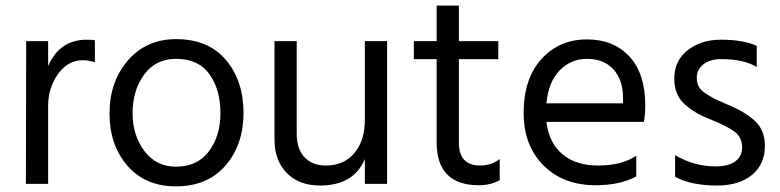

<svg xmlns="http://www.w3.org/2000/svg" viewBox="-20 -653 2771 682"><path d="M151 -507V-418Q191 -512 289 -512Q307 -512 317 -510V-432Q296 -439 274 -439Q221 -439 186 -390Q151 -341 151 -277V0H72L73 -507Z M605 9Q496 9 432.5 -64.5Q369 -138 369 -250Q369 -363 434.5 -438.5Q500 -514 605 -514Q720 -514 782.5 -440Q845 -366 845 -252Q845 -139 781 -65Q717 9 605 9ZM605 -444Q533 -444 492 -388Q451 -332 451 -251Q451 -172 493 -116.5Q535 -61 605 -61Q681 -61 722 -115.5Q763 -170 763 -251Q763 -335 724 -389.5Q685 -444 605 -444Z M1276 -507H1355V0H1276V-88Q1236 6 1117 6Q1042 6 998.5 -38.5Q955 -83 955 -158V-507H1034V-178Q1034 -123 1062 -94Q1090 -65 1138 -65Q1201 -65 1238.5 -109Q1276 -153 1276 -228Z M1610 -443V-146Q1610 -65 1686 -65Q1725 -65 1755 -88V-13Q1722 5 1681 5Q1531 5 1531 -148V-443H1450V-507H1531V-633H1610V-507H1750V-443Z M2193 -286V-306Q2193 -369 2159 -406.5Q2125 -444 2065 -444Q2008 -444 1968 -403Q1928 -362 1921 -286ZM2240 -100V-26Q2181 5 2096 5Q1981 5 1910.5 -65.5Q1840 -136 1840 -252Q1840 -373 1903 -443Q1966 -513 2065 -513Q2160 -513 2216 -452Q2272 -391 2272 -279Q2272 -247 2267 -220H1921Q1930 -145 1978 -105Q2026 -65 2104 -65Q2189 -65 2240 -100Z M2668 -490V-415Q2622 -443 2542 -443Q2502 -443 2478.5 -424.5Q2455 -406 2455 -377Q2455 -359 2462 -345.5Q2469 -332 2489.5 -319Q2510 -306 2519.5 -301.5Q2529 -297 2561 -283Q2625 -257 2661 -224Q2697 -191 2697 -135Q2697 -70 2651.5 -32Q2606 6 2527 6Q2435 6 2378 -25V-102Q2445 -62 2522 -62Q2568 -62 2592 -80Q2616 -98 2616 -129Q2616 -165 2589.5 -185Q2563 -205 2501 -230Q2444 -252 2409.5 -285Q2375 -318 2375 -374Q2375 -437 2422.5 -474.5Q2470 -512 2541 -512Q2620 -512 2668 -490Z"/></svg>

Font: Hind
Style: Regular
Weight: 400
Designer: Manushi Parikh, Satya Rajpurohit
Foundry: Indian Type Foundry
Version: Version 2.000;PS 1.0;hotconv 1.0.79;makeotf.lib2.5.61930